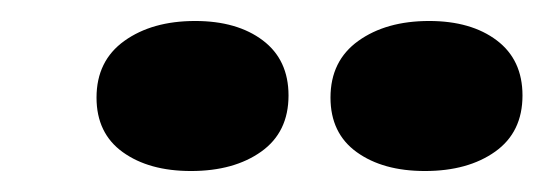

<svg xmlns="http://www.w3.org/2000/svg" viewBox="-20 -757 518 183"><path d="M255 -666Q255 -631 229 -612.5Q203 -594 162 -594Q122 -594 97 -612Q72 -630 72 -664Q72 -699 98.5 -718Q125 -737 166 -737Q206 -737 230.5 -718.5Q255 -700 255 -666ZM478 -666Q478 -631 452 -612.5Q426 -594 385 -594Q345 -594 320 -612Q295 -630 295 -664Q295 -699 321.5 -718Q348 -737 389 -737Q429 -737 453.5 -718.5Q478 -700 478 -666Z"/></svg>

Font: Sansita
Style: Bold Italic
Weight: 700
Italic angle: -11°
Designer: Pablo Cosgaya
Foundry: Omnibus-Type
Version: Version 1.006